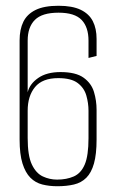

<svg xmlns="http://www.w3.org/2000/svg" viewBox="-20 -643 400 666"><path d="M179 3Q151 3 127 -3Q103 -9 85.5 -26.5Q68 -44 58 -76Q48 -108 48 -159V-503Q48 -541 61 -567.5Q74 -594 103.5 -608.5Q133 -623 183 -623Q231 -623 260 -609Q289 -595 302 -569.5Q315 -544 315 -508V-449L287 -442V-502Q287 -549 263 -574Q239 -599 183 -599Q126 -599 101 -574Q76 -549 76 -502V-323Q83 -352 112.5 -372.5Q142 -393 190 -393Q243 -393 270 -373.5Q297 -354 306 -324Q315 -294 315 -262V-159Q315 -108 306 -76Q297 -44 279.5 -26.5Q262 -9 236.5 -3Q211 3 179 3ZM178 -20Q211 -20 236 -31Q261 -42 274 -72.5Q287 -103 287 -164V-259Q287 -285 279.5 -311.5Q272 -338 249.5 -355Q227 -372 182 -372Q127 -372 101.5 -341Q76 -310 76 -259V-164Q76 -103 90.5 -72.5Q105 -42 128.5 -31Q152 -20 178 -20Z"/></svg>

Font: Smooch Sans Thin ExtraLight
Style: Regular
Weight: 250
Version: Version 1.010